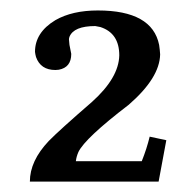

<svg xmlns="http://www.w3.org/2000/svg" viewBox="-20 -707 372 367"><path d="M85.9 -573.2Q57.6 -573.2 48.8 -598.1Q47.4 -603.5 46.9 -607.9Q46.9 -645 85.9 -668.5Q118.2 -687 167 -687Q271 -687 284.2 -621.1Q285.6 -611.8 286.1 -603Q285.2 -558.1 226.1 -506.8Q142.6 -442.9 129.9 -416.5Q126 -407.7 125 -398.9H251Q260.7 -423.3 266.1 -445.8L297.9 -439L283.2 -359.9H37.1Q37.1 -399.4 73.2 -437.5Q93.8 -458.5 155.8 -512.2Q207 -558.1 208 -601.1Q208 -643.6 171.9 -655.3Q166 -656.7 162.1 -657.2Q121.1 -657.2 112.8 -636.7Q111.8 -633.8 111.8 -631.8Q112.3 -623.5 112.8 -621.1Q115.7 -606.9 116.2 -604Q116.2 -578.1 92.3 -573.7Q88.9 -573.2 85.9 -573.2Z"/></svg>

Font: Linux Libertine O
Style: Semibold
Weight: 700
Designer: Philipp H. Poll
Foundry: Philipp H. Poll
Version: Version 5.0.0